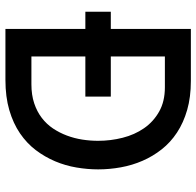

<svg xmlns="http://www.w3.org/2000/svg" viewBox="-28 -712 740 725"><g transform="rotate(90 342.5 -350.0)"><path d="M89.8 -301.8H24.9V-397.9H89.8V-700.2H286.1Q347.2 -700.2 395.5 -686.3Q443.8 -672.4 481 -647.9Q518.1 -623.5 544.4 -590.1Q570.8 -556.6 587.6 -517.8Q604.5 -479 612.3 -436Q620.1 -393.1 620.1 -350.1Q620.1 -310.1 613 -268.3Q606 -226.6 589.6 -187.7Q573.2 -148.9 547.4 -114.7Q521.5 -80.6 483.9 -54.9Q446.3 -29.3 396.2 -14.6Q346.2 0 282.2 0H89.8ZM298.8 -98.1Q338.9 -98.1 370.4 -108.6Q401.9 -119.1 425.5 -137.2Q449.2 -155.3 465.6 -179.7Q481.9 -204.1 492.4 -232.2Q502.9 -260.3 507.6 -290.3Q512.2 -320.3 512.2 -350.1Q512.2 -397.5 500.7 -442.6Q489.3 -487.8 464.8 -523.2Q440.4 -558.6 402.1 -580.3Q363.8 -602.1 310.1 -602.1H193.8V-397.9H345.2V-301.8H193.8V-98.1Z"/></g></svg>

Font: Overpass
Style: Regular
Weight: 400
Designer: Delve Withrington
Foundry: Delve Fonts
Version: Version 1.001